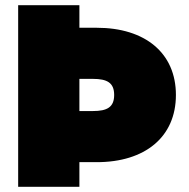

<svg xmlns="http://www.w3.org/2000/svg" viewBox="-20 -720 728 740"><path d="M50 0H286V-95H353C539 -95 658 -192 658 -354C658 -516 539 -613 353 -613H286V-700H50ZM286 -292V-416H338C393 -416 420 -401 420 -354C420 -307 393 -292 338 -292Z"/></svg>

Font: Chess Sans Black
Style: Regular
Weight: 900
Designer: Wolf Bōese
Foundry: Wolf Bōese
Version: Version 7.223;Glyphs 3.3 (3306)